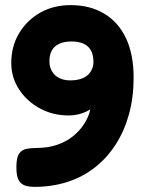

<svg xmlns="http://www.w3.org/2000/svg" viewBox="-20 -720 566 750"><path d="M114 10Q96 10 80 5.5Q64 1 54 -14.5Q44 -30 44 -67Q44 -104 54.5 -119.5Q65 -135 83 -138.5Q101 -142 121 -142Q168 -142 203.5 -154.5Q239 -167 264 -187Q289 -207 305 -230.5Q321 -254 328 -275.5Q335 -297 335 -313L349 -310Q346 -302 332 -292.5Q318 -283 295.5 -276Q273 -269 248 -269Q186 -269 135 -297Q84 -325 54 -371.5Q24 -418 24 -474Q24 -539 54.5 -590Q85 -641 137 -670.5Q189 -700 256 -700Q332 -700 387.5 -666.5Q443 -633 472.5 -570Q502 -507 502 -417Q502 -340 484 -274.5Q466 -209 432.5 -156.5Q399 -104 351.5 -66.5Q304 -29 244 -9.5Q184 10 114 10ZM254 -406Q283 -406 303 -414.5Q323 -423 334 -440Q345 -457 345 -478Q345 -505 335.5 -522.5Q326 -540 307 -549Q288 -558 260 -558Q231 -558 211.5 -549Q192 -540 182.5 -523Q173 -506 173 -480Q173 -459 183 -441.5Q193 -424 211.5 -415Q230 -406 254 -406Z"/></svg>

Font: Fredoka SemiBold
Style: Regular
Weight: 600
Designer: Ben Nathan
Foundry: Milena B. Brandão, Ben Nathan
Version: Version 2.001